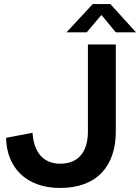

<svg xmlns="http://www.w3.org/2000/svg" viewBox="-20 -920 693 950"><path d="M553 -269V-700H415V-269C415 -168 367 -110 278 -110C193 -110 147 -168 141 -263L10 -238C13 -92 108 10 278 10C461 10 553 -100 553 -269ZM526 -900H439L309 -760H409L482 -846L553 -760H653Z"/></svg>

Font: Gully SemiBold
Style: Regular
Weight: 600
Designer: jaikishan Patel
Foundry: MagicType
Version: Version 1.000;Glyphs 3.2 (3242)